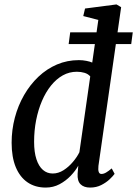

<svg xmlns="http://www.w3.org/2000/svg" viewBox="-20 -837 620 867"><path d="M424.5 -88Q422.5 -70 425.8 -60.8Q429 -51.5 438 -51.5Q448 -51.5 458.8 -57.8Q469.5 -64 484.5 -76.5L497.5 -52Q491 -42.5 475.5 -27.8Q460 -13 437.5 -1.5Q415 10 387 10Q358.5 10 343.5 -5.2Q328.5 -20.5 330.5 -52.5L333.5 -89Q321 -66 299.2 -43.2Q277.5 -20.5 249 -5.2Q220.5 10 186.5 10Q139 10 104.5 -13.5Q70 -37 51.2 -82.2Q32.5 -127.5 32.5 -192.5Q32.5 -250.5 47 -305.5Q61.5 -360.5 88.8 -407.8Q116 -455 153.5 -490.5Q191 -526 237.2 -545.8Q283.5 -565.5 336 -565.5Q353.5 -565.5 370 -562.2Q386.5 -559 396.5 -554.5L424 -747L356 -764.5L364 -798.5L506 -817L527 -804.5ZM387.5 -492Q377.5 -503.5 361.5 -508.2Q345.5 -513 327 -513Q293 -513 263.8 -496.8Q234.5 -480.5 210.5 -450.8Q186.5 -421 169.5 -381.2Q152.5 -341.5 143.2 -294.5Q134 -247.5 134 -196.5Q134 -150 144.5 -118Q155 -86 173.8 -69.8Q192.5 -53.5 218 -53.5Q243.5 -53.5 267 -68.5Q290.5 -83.5 309.2 -105.8Q328 -128 338.5 -149.5ZM297 -691H579.5L572.5 -638H290Z"/></svg>

Font: Merriweather 24pt SemiCondensed
Style: Italic
Weight: 400
Width: 4
Italic angle: -7.8°
Designer: Eben Sorkin
Foundry: Eben Sorkin
Version: Version 2.101